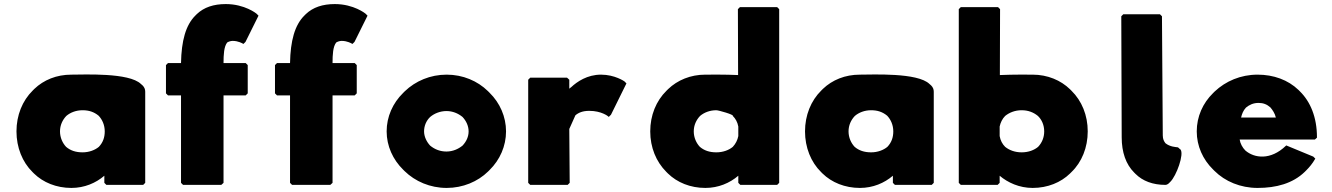

<svg xmlns="http://www.w3.org/2000/svg" viewBox="-20 -902 6549 944"><path d="M306 -332C326 -349 354 -360 386 -360C417 -360 442 -352 465 -333C483 -314 495 -287 495 -256C495 -226 486 -201 466 -180C447 -164 418 -153 386 -153C352 -153 326 -162 305 -180C288 -198 275 -225 275 -256C275 -286 287 -312 306 -332ZM681 -482 673 -489C615 -546 392 -535 331 -535C258 -535 195 -509 149 -465L141 -457C90 -407 61 -335 61 -256C61 -177 90 -105 140 -56L147 -49C192 -5 257 22 331 22C395 22 451 -2 493 -38V-3L503 7H684L694 -3V-451C694 -463 690 -473 681 -482Z M806 -592 796 -582V-443L806 -433H870V-3L880 7H1068L1079 -3V-433H1188L1198 -443V-582L1188 -592H1079C1079 -633 1081 -673 1097 -693C1101 -696 1113 -701 1124 -701C1152 -701 1173 -688 1173 -688L1177 -686L1187 -696L1251 -825L1241 -835C1241 -835 1184 -882 1090 -882C1030 -882 983 -866 948 -833L941 -826C893 -779 872 -701 870 -592Z M1342 -592 1332 -582V-443L1342 -433H1406V-3L1416 7H1604L1615 -3V-433H1724L1734 -443V-582L1724 -592H1615C1615 -633 1617 -673 1633 -693C1637 -696 1649 -701 1660 -701C1688 -701 1709 -688 1709 -688L1713 -686L1723 -696L1787 -825L1777 -835C1777 -835 1720 -882 1626 -882C1566 -882 1519 -866 1484 -833L1477 -826C1429 -779 1408 -701 1406 -592Z M2175 -356C2205 -356 2232 -345 2254 -327C2272 -308 2284 -283 2284 -256C2284 -230 2273 -206 2254 -186C2233 -169 2206 -157 2175 -157C2145 -157 2118 -167 2095 -186C2078 -204 2065 -230 2065 -256C2065 -282 2075 -308 2095 -327C2115 -344 2144 -356 2175 -356ZM1962 -68 1969 -61C2021 -10 2095 22 2176 22C2256 22 2329 -9 2380 -59L2387 -66C2438 -116 2468 -184 2468 -256C2468 -328 2438 -396 2387 -446L2379 -454C2328 -504 2256 -535 2176 -535C2096 -535 2023 -504 1970 -453L1962 -445C1911 -395 1881 -328 1881 -256C1881 -184 1912 -117 1962 -68Z M2780 -467C2779 -466 2780 -466 2779 -465V-510L2768 -520H2587L2577 -510V-3L2587 7H2771L2781 -3L2779 -268L2809 -335C2824 -348 2845 -357 2877 -357C2938 -357 2970 -330 2970 -330L2973 -327L2984 -338L3060 -492L3050 -502C3050 -502 3003 -535 2935 -535C2867 -535 2817 -500 2789 -474Z M3422 -332C3442 -349 3470 -360 3502 -360C3513 -360 3590 -338 3583 -332C3596 -319 3606 -302 3610 -280V-233C3606 -213 3597 -195 3583 -180C3564 -164 3535 -153 3502 -153C3468 -153 3442 -162 3421 -180C3404 -198 3391 -225 3391 -256C3391 -286 3403 -312 3422 -332ZM3811 -3V-857L3801 -867H3618L3608 -857L3609 -533C3544 -536 3476 -535 3448 -535C3375 -535 3311 -508 3265 -464L3257 -456C3206 -406 3177 -335 3177 -256C3177 -177 3206 -107 3256 -57L3264 -49C3309 -5 3374 22 3448 22C3512 22 3568 -2 3610 -38V-3L3620 7H3801Z M4183 -332C4203 -349 4231 -360 4263 -360C4294 -360 4319 -352 4342 -333C4360 -314 4372 -287 4372 -256C4372 -226 4363 -201 4343 -180C4324 -164 4295 -153 4263 -153C4229 -153 4203 -162 4182 -180C4165 -198 4152 -225 4152 -256C4152 -286 4164 -312 4183 -332ZM4558 -482 4550 -489C4492 -546 4269 -535 4208 -535C4135 -535 4072 -509 4026 -465L4018 -457C3967 -407 3938 -335 3938 -256C3938 -177 3967 -105 4017 -56L4024 -49C4069 -5 4134 22 4208 22C4272 22 4328 -2 4370 -38V-3L4380 7H4561L4571 -3V-451C4571 -463 4567 -473 4558 -482Z M4895 -233V-280C4899 -299 4908 -318 4922 -332C4943 -349 4971 -360 5003 -360C5035 -360 5061 -350 5083 -332C5102 -314 5114 -287 5114 -256C5114 -226 5103 -200 5084 -180C5065 -164 5037 -153 5003 -153C4971 -153 4943 -163 4922 -180C4908 -194 4899 -211 4895 -233ZM4704 7H4885L4895 -3V-38C4935 -4 4992 22 5057 22C5131 22 5196 -5 5241 -49L5248 -56C5299 -105 5328 -177 5328 -256C5328 -335 5299 -406 5248 -456L5241 -463C5196 -507 5131 -535 5057 -535C5028 -535 4965 -536 4896 -533L4897 -857L4887 -867H4704L4694 -857V-3Z M5727 -1 5734 -8C5764 -37 5803 -145 5784 -167L5782 -169H5781L5776 -174C5772 -178 5769 -178 5769 -178C5761 -179 5732 -180 5710 -198C5703 -207 5697 -218 5697 -236L5693 -822L5683 -832H5503L5493 -822L5495 -227C5495 -153 5516 -94 5556 -54L5563 -47C5598 -12 5648 7 5710 7C5716 7 5723 3 5727 -1Z M6106 -373C6122 -386 6141 -396 6168 -396C6191 -396 6209 -389 6226 -374C6237 -361 6248 -345 6253 -324H6082C6086 -341 6092 -358 6106 -373ZM6302 -185C6227 -113 6147 -124 6103 -162C6089 -176 6078 -196 6075 -216H6445L6455 -225V-228C6455 -325 6423 -402 6371 -453L6364 -460C6313 -509 6242 -535 6163 -535C6080 -535 6006 -503 5952 -452L5944 -444C5894 -395 5864 -329 5864 -256C5864 -184 5894 -118 5944 -69L5951 -62C6003 -10 6079 22 6163 22C6255 22 6336 0 6395 -57L6403 -65C6418 -80 6433 -98 6445 -119L6447 -122L6437 -132L6304 -187Z"/></svg>

Font: Hussar Woodtype
Style: Ultra
Weight: 900
Foundry: Cannot Into Space Fonts
Version: Version 1.07